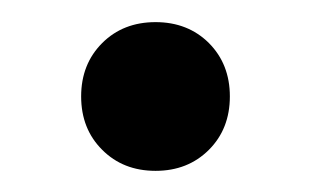

<svg xmlns="http://www.w3.org/2000/svg" viewBox="-20 -322 287 177"><path d="M54.8 -233.1Q54.8 -262.9 74.2 -282.3Q93.5 -301.6 123.4 -301.6Q153.2 -301.6 172.6 -282.3Q191.9 -262.9 191.9 -233.1Q191.9 -203.2 172.6 -183.9Q153.2 -164.5 123.4 -164.5Q93.5 -164.5 74.2 -183.9Q54.8 -203.2 54.8 -233.1Z"/></svg>

Font: Playfair Micro SmCond SmLight
Style: Regular
Weight: 360
Width: 4
Designer: Claus Eggers Sørensen
Foundry: Claus Eggers Sørensen
Version: Version 2.100;Glyphs 3.2 (3219)